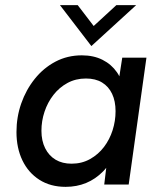

<svg xmlns="http://www.w3.org/2000/svg" viewBox="-20 -717 624 746"><path d="M235 9Q176 9 133 -18.5Q90 -46 67 -94Q44 -142 44 -204Q44 -262 62.5 -315Q81 -368 115 -410.5Q149 -453 195.5 -477.5Q242 -502 298 -502Q344 -502 378.5 -484.5Q413 -467 434.5 -436Q456 -405 459 -362L433 -351L455 -493H549L480 0H385L402 -142L429 -130Q410 -81 380.5 -51Q351 -21 314.5 -6Q278 9 235 9ZM258 -81Q298 -81 330 -99Q362 -117 384 -146Q406 -175 417.5 -211Q429 -247 429 -285Q429 -324 415.5 -352.5Q402 -381 376.5 -396.5Q351 -412 314 -412Q274 -412 242 -394.5Q210 -377 187.5 -348Q165 -319 153 -283Q141 -247 141 -209Q141 -170 155.5 -141Q170 -112 196 -96.5Q222 -81 258 -81ZM335 -538 213 -697H282L344 -616L432 -697H509Z"/></svg>

Font: Hanken Grotesk Medium
Style: Italic
Weight: 500
Italic angle: -8°
Designer: Alfredo Marco Pradil
Foundry: Hanken Design Co.
Version: Version 3.013